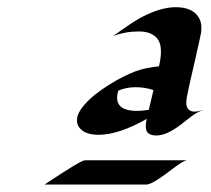

<svg xmlns="http://www.w3.org/2000/svg" viewBox="-20 -735 578 526"><path d="M490.2 -455.6Q490.2 -429.2 513.2 -429.2Q522.5 -429.2 538.1 -434.1Q520 -428.2 504.9 -416.5Q489.7 -404.8 474.6 -393.1Q436.5 -363.8 408 -363.8Q379.4 -363.8 379.4 -388.2Q379.4 -397.9 381.8 -409.2Q305.2 -365.7 249.5 -365.7Q211.9 -365.7 196.3 -386.7Q190.9 -394 190.9 -406.5Q190.9 -418.9 200.4 -433.6Q210 -448.2 225.3 -462.6Q240.7 -477.1 259.8 -490.2Q278.8 -503.4 297.9 -514.2Q337.4 -536.1 362.8 -543.5Q388.2 -550.8 415.5 -553.2Q420.9 -575.7 420.9 -593.3Q420.9 -610.8 415.8 -621.3Q410.6 -631.8 401.9 -637.7Q386.2 -648.9 361.3 -648.9Q322.8 -648.9 290 -636.2Q342.3 -674.3 367.2 -687.5Q419.9 -715.3 461.4 -715.3Q510.3 -715.3 526.4 -683.6Q531.7 -672.4 531.7 -661.6Q531.7 -650.9 530.8 -645Q528.8 -633.3 511.7 -558.6Q490.2 -467.3 490.2 -455.6ZM102.1 -229.5Q201.7 -295.9 212.4 -295.9H491.7Q481 -293.9 454.1 -273.4Q427.2 -252.9 416.5 -246.1Q391.6 -229.5 381.3 -229.5ZM300.8 -467.8Q300.8 -431.2 355 -431.2Q363.3 -431.2 371.3 -432.1Q379.4 -433.1 387.7 -434.1L400.4 -488.3Q377 -496.1 351.6 -496.1Q326.2 -496.1 304.2 -486.8Q300.8 -476.6 300.8 -467.8Z"/></svg>

Font: Fondamento
Style: Italic
Weight: 400
Italic angle: -12°
Version: Version 1.000